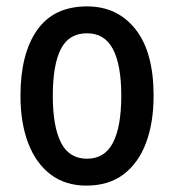

<svg xmlns="http://www.w3.org/2000/svg" viewBox="-20 -570 543 600"><path d="M460 -271Q460 -187 436.5 -124Q413 -61 366.5 -25.5Q320 10 250 10Q184 10 138 -25Q92 -60 68 -123Q44 -186 44 -271Q44 -402 96 -476Q148 -550 252 -550Q347 -550 403.5 -478.5Q460 -407 460 -271ZM145 -270Q145 -175 170.5 -124.5Q196 -74 252 -74Q307 -74 333 -124Q359 -174 359 -271Q359 -367 333 -416.5Q307 -466 252 -466Q195 -466 170 -416.5Q145 -367 145 -270Z"/></svg>

Font: Noto Sans Condensed Medium
Style: Regular
Weight: 500
Width: 3
Designer: Monotype Design Team
Foundry: Monotype Imaging Inc.
Version: Version 2.013; ttfautohint (v1.8.4.7-5d5b)